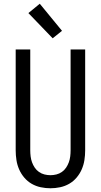

<svg xmlns="http://www.w3.org/2000/svg" viewBox="-20 -1000 540 1028"><path d="M250 8Q224 8 198 2.5Q172 -3 149.5 -16Q127 -29 110 -49Q93 -69 82.5 -93Q72 -117 68 -143Q64 -169 64 -195V-735H142V-195Q142 -179 144 -162.5Q146 -146 151.5 -131Q157 -116 166 -102.5Q175 -89 188.5 -79.5Q202 -70 218 -66Q234 -62 250 -62Q266 -62 282 -66Q298 -70 311.5 -79.5Q325 -89 334 -102.5Q343 -116 348.5 -131Q354 -146 356 -162.5Q358 -179 358 -195V-735H436V-195Q436 -169 432 -143Q428 -117 417.5 -93Q407 -69 390 -49Q373 -29 350.5 -16Q328 -3 302 2.5Q276 8 250 8ZM262 -795 132 -930 193 -980 312 -835Z"/></svg>

Font: Iosevka SS18
Style: Regular
Weight: 400
Monospace: yes
Designer: Belleve Invis
Foundry: Belleve Invis
Version: Version 25.1.1; ttfautohint (v1.8.4)